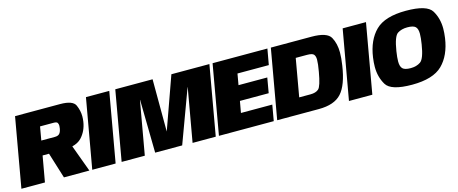

<svg xmlns="http://www.w3.org/2000/svg" viewBox="-79 -1240 4303 1805"><g transform="rotate(-15 2073.0 -337.5)"><path d="M82 -675H519.5Q644 -675 668.2 -620Q692.5 -565 692.5 -510Q692.5 -485 688.5 -458Q675 -370 619.5 -310.5Q587 -275.5 528.5 -261L624.5 0H377L299 -251H236.5L192 0H-37ZM393 -389.5Q424 -389.5 438.5 -405.2Q453 -421 458.5 -455Q461 -469 461 -480Q461 -495.5 454 -508.2Q447 -521 416 -521H284L261 -389.5Z M772 -675H999L880 0H652.5Z M1057.5 -675H1420.5L1422 -166L1603.5 -675H1973.5L1854.5 0H1629L1720.5 -518H1719L1528.5 -2.5H1265.5L1257 -518H1255.5L1164 0H938.5Z M2004.5 -675H2538L2510.5 -521H2205.5L2186.5 -412.5H2466.5L2441 -266H2161L2141 -154H2446L2419 0H1885.5Z M2571.5 -675H2967Q3118.5 -675 3153 -612.2Q3187.5 -549.5 3187.5 -464Q3187.5 -409 3176.5 -338Q3149 -154 3079.2 -77Q3009.5 0 2858 0H2452.5ZM2818 -154Q2870 -154 2897.5 -178.2Q2925 -202.5 2948.5 -338Q2962 -413 2962 -454Q2962 -486 2948.2 -503.5Q2934.5 -521 2882.5 -521H2772.5L2708 -154Z M3270.5 -675H3497.5L3378.5 0H3151Z M3765.5 6Q3560.5 6 3514.5 -70.8Q3468.5 -147.5 3468.5 -246Q3468.5 -288.5 3475.5 -337.5Q3499 -501 3590.2 -591Q3681.5 -681 3886.5 -681Q4091.5 -681 4137.5 -604.5Q4183.5 -528 4183.5 -429.5Q4183.5 -387 4176.5 -337.5Q4153 -174.5 4061.8 -84.2Q3970.5 6 3765.5 6ZM3792.5 -148Q3849.5 -148 3888.5 -174.8Q3927.5 -201.5 3949 -337.5Q3959 -399.5 3959 -438.5Q3959 -487.5 3937.8 -507.2Q3916.5 -527 3859.5 -527Q3802.5 -527 3763.8 -501.8Q3725 -476.5 3703 -337.5Q3693.5 -277 3693.5 -238.5Q3693.5 -189.5 3714.5 -168.8Q3735.5 -148 3792.5 -148Z"/></g></svg>

Font: Rudi
Style: Regular
Weight: 400
Italic angle: -10°
Designer: Tyler Finck
Foundry: Etcetera Type Company
Version: Version 1.111; ttfautohint (v1.8.4)